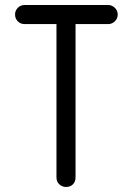

<svg xmlns="http://www.w3.org/2000/svg" viewBox="-20 -745 509 765"><path d="M281 -649V-38Q281 -21 270.5 -10.5Q260 0 243 0Q228 0 216.5 -10.5Q205 -21 205 -38V-649H78Q62 -649 51 -660Q40 -671 40 -687Q40 -703 51 -714Q62 -725 78 -725H411Q426 -725 437.5 -714Q449 -703 449 -687Q449 -671 437.5 -660Q426 -649 411 -649Z"/></svg>

Font: VDS Compensated
Style: Light
Weight: 300
Designer: artmaker
Foundry: artmaker
Version: Version 1.000 2012 initial release